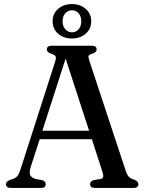

<svg xmlns="http://www.w3.org/2000/svg" viewBox="-20 -925 712 945"><path d="M205 -19Q205 0 182 0H33Q9.5 0 9.5 -19Q9.5 -30.5 26.5 -38.5L46 -45Q59.5 -50 67 -60.5Q74.5 -71 83.5 -99L251.5 -622Q257 -639.5 253.5 -647.2Q250 -655 233.5 -660Q210.5 -667.5 210.5 -681Q210.5 -700 234 -700H432Q455.5 -700 455.5 -681.5Q455.5 -667 432.5 -660Q419.5 -656.5 416.5 -650.5Q413.5 -644.5 418.5 -630L598 -86.5Q604.5 -65 614 -55.2Q623.5 -45.5 640 -41Q661 -33 661 -19Q661 0 637 0H447Q423.5 0 423.5 -19Q423.5 -33 441.5 -38.5L475 -44Q487 -46.5 488 -55.2Q489 -64 483 -83L432 -240H175.5L131.5 -104.5Q123 -77 128.2 -64Q133.5 -51 155.5 -44L187 -38.5Q205 -33 205 -19ZM188.5 -281.5H418.5L303 -636.5ZM334 -735.5Q294 -735.5 266.5 -758.8Q239 -782 239 -820.5Q239 -858.5 266.5 -881.8Q294 -905 334 -905Q374.5 -905 401.8 -881.2Q429 -857.5 429 -820.5Q429 -783 401.8 -759.2Q374.5 -735.5 334 -735.5ZM334.5 -874.5Q315 -874.5 301.5 -859.8Q288 -845 288 -820.5Q288 -796 301.5 -781Q315 -766 334.5 -766Q354.5 -766 367.2 -781Q380 -796 380 -820.5Q380 -844.5 367 -859.5Q354 -874.5 334.5 -874.5Z"/></svg>

Font: Fraunces 72pt S050
Style: Regular
Weight: 400
Version: Version 1.000; ttfautohint (v1.8.3)